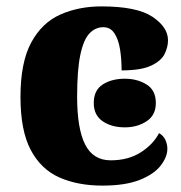

<svg xmlns="http://www.w3.org/2000/svg" viewBox="-20 -570 565 600"><path d="M300 10Q223 10 165.5 -15.5Q108 -41 76 -101.5Q44 -162 44 -267Q44 -375 77.5 -437Q111 -499 168.5 -524.5Q226 -550 297 -550Q408 -550 456.5 -517.5Q505 -485 505 -444Q505 -423 494.5 -401.5Q484 -380 452.5 -365Q421 -350 360 -350Q360 -386 355 -416.5Q350 -447 337.5 -466Q325 -485 303 -485Q278 -485 259.5 -465.5Q241 -446 231 -398.5Q221 -351 221 -268Q221 -168 246 -118.5Q271 -69 326 -69Q381 -69 420 -94Q459 -119 477 -154Q491 -146 497 -132.5Q503 -119 503 -105Q503 -80 482.5 -53Q462 -26 417 -8Q372 10 300 10ZM370 -172Q329 -172 301 -191Q273 -210 273 -248Q273 -288 301 -306Q329 -324 370 -324Q409 -324 438 -306Q467 -288 467 -248Q467 -210 438 -191Q409 -172 370 -172Z"/></svg>

Font: Noto Serif ExtraBold
Style: Regular
Weight: 800
Designer: Monotype Design Team
Foundry: Monotype Imaging Inc.
Version: Version 2.014